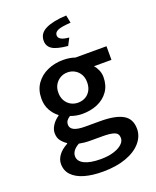

<svg xmlns="http://www.w3.org/2000/svg" viewBox="-173 -849 946 1165"><g transform="rotate(-20 300.0 -266.5)"><path d="M286 217Q218 217 168 202.5Q118 188 90 159Q62 130 62 86Q62 57 82 30Q102 3 140 -17V-21Q121 -33 105.5 -52.5Q90 -72 90 -103Q90 -127 106 -152Q122 -177 149 -195V-199Q123 -218 104.5 -250.5Q86 -283 86 -326Q86 -383 114 -422.5Q142 -462 188 -482.5Q234 -503 288 -503Q332 -503 365 -491H566V-403H453Q466 -389 475.5 -367.5Q485 -346 485 -322Q485 -268 458.5 -230.5Q432 -193 388 -174Q344 -155 288 -155Q271 -155 251.5 -158.5Q232 -162 213 -169Q198 -160 190.5 -149Q183 -138 183 -123Q183 -100 206.5 -88.5Q230 -77 276 -77H376Q472 -77 520.5 -49.5Q569 -22 569 43Q569 91 534.5 131Q500 171 436.5 194Q373 217 286 217ZM288 -228Q314 -228 335 -239.5Q356 -251 368.5 -273Q381 -295 381 -326Q381 -356 368.5 -377.5Q356 -399 335 -411Q314 -423 288 -423Q263 -423 242 -411Q221 -399 208 -377.5Q195 -356 195 -326Q195 -295 208 -273Q221 -251 242 -239.5Q263 -228 288 -228ZM300 141Q348 141 383.5 130Q419 119 438.5 101Q458 83 458 62Q458 33 433.5 23.5Q409 14 359 14H281Q257 14 239 12Q221 10 206 7Q180 22 169 38Q158 54 158 71Q158 104 195 122.5Q232 141 300 141ZM348 -572Q276 -579 247.5 -598Q219 -617 219 -652Q219 -700 266.5 -723Q314 -746 400 -750L410 -700Q349 -696 326.5 -686Q304 -676 304 -656Q304 -640 320.5 -630.5Q337 -621 372 -618Z"/></g></svg>

Font: Source Code Pro SemiBold
Style: Regular
Weight: 600
Monospace: yes
Designer: Paul D. Hunt, Teo Tuominen
Foundry: Adobe Systems Incorporated
Version: Version 1.018;hotconv 1.0.116;makeotfexe 2.5.65601